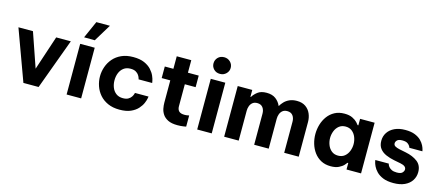

<svg xmlns="http://www.w3.org/2000/svg" viewBox="-53 -1357 4450 1940"><g transform="rotate(15 2172.0 -387.0)"><path d="M217 0 23 -530H175L299 -171L418 -530H571L376 0Z M802 -603 690 -604 770 -784H912ZM669 0V-530H821V0Z M1223 10Q1153 10 1101 -13.5Q1049 -37 1015 -76Q981 -115 964 -164.5Q947 -214 947 -265Q947 -316 964 -365Q981 -414 1015 -453.5Q1049 -493 1101 -516.5Q1153 -540 1223 -540Q1294 -540 1340 -519.5Q1386 -499 1413.5 -468.5Q1441 -438 1454 -407.5Q1467 -377 1470.5 -356.5Q1474 -336 1474 -336H1332Q1332 -336 1328.5 -348.5Q1325 -361 1314.5 -377.5Q1304 -394 1283 -406.5Q1262 -419 1227 -419Q1184 -419 1155.5 -397.5Q1127 -376 1113 -341Q1099 -306 1099 -265Q1099 -224 1113 -189Q1127 -154 1155.5 -132.5Q1184 -111 1227 -111Q1262 -111 1283 -123.5Q1304 -136 1314.5 -152.5Q1325 -169 1328.5 -181.5Q1332 -194 1332 -194H1474Q1474 -194 1470.5 -173.5Q1467 -153 1454 -122.5Q1441 -92 1413.5 -61.5Q1386 -31 1340 -10.5Q1294 10 1223 10Z M1830 10Q1768 10 1731 -8.5Q1694 -27 1675 -55.5Q1656 -84 1650 -116Q1644 -148 1644 -175V-409H1554V-530H1644V-661H1796V-530H1909V-409H1796V-179Q1796 -146 1813.5 -128Q1831 -110 1872 -110Q1890 -110 1905 -113Q1920 -116 1920 -116V1Q1920 1 1893 5.5Q1866 10 1830 10Z M2111 -602Q2071 -602 2046 -627.5Q2021 -653 2021 -688Q2021 -725 2046 -750.5Q2071 -776 2111 -776Q2149 -776 2175 -750.5Q2201 -725 2201 -688Q2201 -653 2175 -627.5Q2149 -602 2111 -602ZM2035 0V-530H2187V0Z M2317 0V-530H2469V-458H2474Q2491 -487 2525 -513.5Q2559 -540 2618 -540Q2678 -540 2714.5 -512Q2751 -484 2768 -443H2770Q2783 -466 2804.5 -488.5Q2826 -511 2858.5 -525.5Q2891 -540 2935 -540Q2990 -540 3026 -515Q3062 -490 3079.5 -449.5Q3097 -409 3097 -363V0H2945V-325Q2945 -364 2925.5 -389.5Q2906 -415 2867 -415Q2837 -415 2818.5 -400Q2800 -385 2791.5 -361.5Q2783 -338 2783 -313V0H2631V-325Q2631 -364 2611.5 -389.5Q2592 -415 2553 -415Q2523 -415 2504.5 -400Q2486 -385 2477.5 -361.5Q2469 -338 2469 -313V0Z M3433 -540Q3484 -540 3517 -523.5Q3550 -507 3567.5 -488Q3585 -469 3589 -462H3597V-530H3749V0H3597V-68H3589Q3585 -61 3567.5 -42Q3550 -23 3517 -6.5Q3484 10 3433 10Q3374 10 3330.5 -13.5Q3287 -37 3258 -76.5Q3229 -116 3214.5 -165Q3200 -214 3200 -265Q3200 -316 3214.5 -365Q3229 -414 3258 -453.5Q3287 -493 3330.5 -516.5Q3374 -540 3433 -540ZM3477 -417Q3436 -417 3408.5 -394.5Q3381 -372 3367.5 -337Q3354 -302 3354 -265Q3354 -228 3367.5 -193Q3381 -158 3408.5 -135.5Q3436 -113 3477 -113Q3518 -113 3545.5 -135.5Q3573 -158 3586.5 -193Q3600 -228 3600 -265Q3600 -302 3586.5 -337Q3573 -372 3545.5 -394.5Q3518 -417 3477 -417Z M4088 10Q4022 10 3979 -8Q3936 -26 3910.5 -52.5Q3885 -79 3872.5 -105.5Q3860 -132 3856.5 -150Q3853 -168 3853 -168H3994Q3994 -168 3997 -158Q4000 -148 4010.5 -135Q4021 -122 4041 -112Q4061 -102 4095 -102Q4137 -102 4152.5 -119Q4168 -136 4168 -153Q4168 -189 4109 -201L4037 -215Q3991 -224 3950.5 -241.5Q3910 -259 3885.5 -290.5Q3861 -322 3861 -372Q3861 -420 3886 -458Q3911 -496 3957.5 -518Q4004 -540 4069 -540Q4130 -540 4170.5 -523.5Q4211 -507 4235 -482.5Q4259 -458 4271 -433.5Q4283 -409 4286.5 -392.5Q4290 -376 4290 -376H4154Q4154 -376 4148 -389.5Q4142 -403 4123.5 -416.5Q4105 -430 4067 -430Q4028 -430 4013 -414.5Q3998 -399 3998 -382Q3998 -362 4015.5 -352Q4033 -342 4061 -336L4130 -322Q4206 -307 4255 -269.5Q4304 -232 4304 -161Q4304 -113 4279 -74Q4254 -35 4206 -12.5Q4158 10 4088 10Z"/></g></svg>

Font: Be Vietnam Pro
Style: Bold
Weight: 700
Designer: Lam Bao, Tony Le, Vietanh Nguyen
Foundry: Yellow Type Foundry
Version: Version 1.002; ttfautohint (v1.8.3)